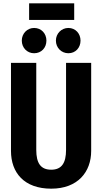

<svg xmlns="http://www.w3.org/2000/svg" viewBox="-20 -1118 615 1154"><path d="M426 -998V-1098H155V-998ZM185 -950C143 -950 111 -916 111 -874C111 -831 143 -798 185 -798C229 -798 259 -831 259 -874C259 -916 229 -950 185 -950ZM391 -950C349 -950 316 -916 316 -874C316 -831 349 -798 391 -798C434 -798 464 -831 464 -874C464 -916 434 -950 391 -950ZM528 -740H377V-217C377 -139 351 -98 288 -98C224 -98 198 -138 198 -217V-740H46V-211C46 -80 125 16 288 16C448 16 528 -85 528 -211Z"/></svg>

Font: Glow Sans TC Compressed
Style: Bold
Weight: 700
Width: 2
Designer: Ryoko NISHIZUKA (kana, bopomofo & ideographs); Paul D. Hunt (Latin, Greek & Cyrillic); Sandoll Communications, Soo-young
Version: Version 0.93